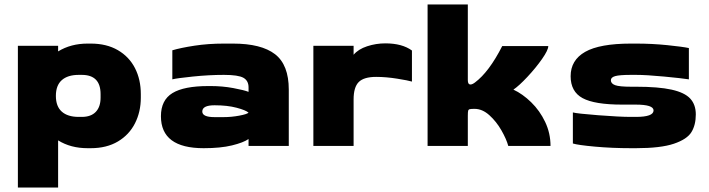

<svg xmlns="http://www.w3.org/2000/svg" viewBox="-20 -653 3173 859"><path d="M610 -232V-216Q610 -153 584 -101.5Q558 -50 507.5 -20Q457 10 386 10H372Q296 10 240 -25V186H60V-448H240V-423Q297 -458 372 -458H386Q457 -458 507.5 -428.5Q558 -399 584 -348Q610 -297 610 -232ZM430 -232Q430 -318 346 -318H332Q283 -318 256.5 -294.5Q230 -271 230 -224Q230 -177 256.5 -153.5Q283 -130 332 -130H346Q387 -130 408.5 -152.5Q430 -175 430 -216Z M1272 -252V0H1092V-31Q1069 -15 1018 -2.5Q967 10 891 10Q700 10 700 -133Q700 -205 751.5 -236.5Q803 -268 912 -268H923Q975 -268 1023.5 -259Q1072 -250 1092 -242V-262Q1092 -292 1069 -305Q1046 -318 982 -318Q915 -318 842.5 -310.5Q770 -303 751 -298V-428Q788 -439 849.5 -448.5Q911 -458 982 -458H1022Q1149 -458 1210.5 -410.5Q1272 -363 1272 -252ZM1092 -149Q1080 -160 1038.5 -171Q997 -182 940 -182Q885 -182 885 -154Q885 -129 940 -129H980Q1015 -129 1050 -135.5Q1085 -142 1092 -149Z M1562 -448V-408Q1583 -433 1622.5 -446Q1662 -459 1704 -459Q1779 -459 1823 -427V-288Q1807 -293 1757 -301Q1707 -309 1663 -309Q1608 -309 1585 -286Q1562 -263 1562 -208V0H1382V-448Z M2073 -633V-294Q2073 -275 2085 -275Q2093 -275 2105 -284Q2168 -331 2227 -447H2433Q2433 -429 2405 -389Q2377 -349 2339.5 -309Q2302 -269 2277 -252Q2318 -233 2356.5 -195.5Q2395 -158 2419 -107.5Q2443 -57 2443 0H2254Q2246 -30 2223.5 -69.5Q2201 -109 2169.5 -137.5Q2138 -166 2103 -166Q2087 -166 2081.5 -164.5Q2076 -163 2074.5 -157.5Q2073 -152 2073 -135V0H1893V-633Z M3093 -141Q3093 -94 3073.5 -62Q3054 -30 2995 -10Q2936 10 2825 10H2804Q2718 10 2641.5 3Q2565 -4 2543 -11V-150Q2560 -145 2656 -137.5Q2752 -130 2803 -130H2825Q2904 -130 2904 -159Q2904 -185 2824 -185H2763Q2640 -185 2586.5 -214Q2533 -243 2533 -312Q2533 -384 2598 -421Q2663 -458 2803 -458H2825Q2897 -458 2965.5 -451Q3034 -444 3062 -438V-298Q3030 -303 2951 -310.5Q2872 -318 2825 -318H2803Q2752 -318 2732.5 -312.5Q2713 -307 2713 -294Q2713 -279 2732 -272Q2751 -265 2803 -265H2825Q2926 -265 2984.5 -252Q3043 -239 3068 -212Q3093 -185 3093 -141Z"/></svg>

Font: Dashboard
Style: Regular
Weight: 400
Designer: jaiki
Version: Version 1.000